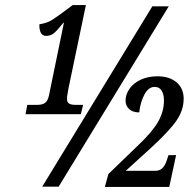

<svg xmlns="http://www.w3.org/2000/svg" viewBox="-20 -739 765 760"><path d="M88 -324H129Q147 -324 158 -331.5Q169 -339 174 -362L233 -649H231Q207 -619 194 -608Q181 -597 162 -597Q148 -597 141.5 -609.5Q135 -622 136 -643Q165 -647 186 -660Q207 -673 268 -719H320L251 -389Q250 -381 247.5 -368.5Q245 -356 245 -349Q245 -334 253.5 -329Q262 -324 278 -324H309L300 -287H81ZM583 -714H648L212 0H147ZM409 -50 528 -165Q583 -217 606 -257.5Q629 -298 629 -341Q629 -365 620 -380Q611 -395 592 -395Q568 -395 552 -365.5Q536 -336 531 -294Q506 -294 491.5 -307Q477 -320 477 -341Q477 -365 492.5 -387.5Q508 -410 537 -423.5Q566 -437 603 -437Q651 -437 679 -413Q707 -389 707 -348Q707 -304 679.5 -263Q652 -222 578 -154L478 -63H596Q627 -63 640 -104L647 -125H677L650 1H395Z"/></svg>

Font: Noto Serif CondSemiBold
Style: Italic
Weight: 600
Width: 3
Italic angle: -12°
Designer: Monotype Design Team
Foundry: Monotype Imaging Inc.
Version: Version 1.001